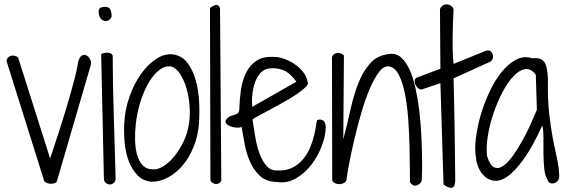

<svg xmlns="http://www.w3.org/2000/svg" viewBox="-20 -852 2649 896"><path d="M10.7 -566.4Q11.7 -577.1 17.6 -583.5Q23.4 -589.8 31.2 -591.8Q39.1 -593.8 47.9 -591.8Q56.6 -589.8 64.5 -584L213.9 -112.3Q262.7 -257.8 289.1 -346.2Q315.4 -434.6 327.6 -482.9Q339.8 -531.2 342.3 -548.3Q344.7 -565.4 345.7 -567.4Q352.5 -588.9 363.8 -593.8Q375 -598.6 384.8 -592.8Q394.5 -586.9 400.9 -574.7Q407.2 -562.5 404.3 -550.8L245.1 -4.9Q242.2 1 233.4 3.4Q224.6 5.9 215.3 5.4Q206.1 4.9 197.8 1.5Q189.5 -2 186.5 -6.8Z M452.1 -599.6Q458 -602.5 465.8 -604.5Q473.6 -606.4 481 -606.4Q488.3 -606.4 495.1 -603.5Q502 -600.6 505.9 -592.8Q505.9 -529.3 507.3 -455.6Q508.8 -381.8 511.2 -306.2Q513.7 -230.5 515.6 -157.2Q517.6 -84 519.5 -21.5Q520.5 -6.8 511.7 1Q502.9 8.8 492.7 8.8Q482.4 8.8 473.6 1.5Q464.8 -5.9 464.8 -21.5ZM440.4 -798.8Q440.4 -811.5 449.2 -815.9Q458 -820.3 468.8 -820.3Q490.2 -820.3 495.6 -806.2Q501 -792 501 -773.4Q495.1 -761.7 485.4 -756.8Q475.6 -752 465.3 -754.9Q455.1 -757.8 447.8 -768.6Q440.4 -779.3 440.4 -798.8Z M684.6 -3.9Q645.5 -8.8 620.6 -35.2Q595.7 -61.5 581.1 -99.6Q566.4 -137.7 562 -183.1Q557.6 -228.5 559.6 -272.5Q562.5 -339.8 584.5 -401.4Q606.4 -462.9 639.2 -508.3Q671.9 -553.7 711.4 -578.6Q751 -603.5 789.1 -597.7Q829.1 -591.8 854 -559.6Q878.9 -527.3 892.6 -480.5Q906.2 -433.6 909.2 -378.4Q912.1 -323.2 908.2 -272.5Q903.3 -214.8 882.8 -165Q862.3 -115.2 831.5 -79.1Q800.8 -43 762.2 -22.9Q723.6 -2.9 684.6 -3.9ZM779.3 -542Q747.1 -545.9 719.2 -522Q691.4 -498 669.4 -458.5Q647.5 -418.9 632.8 -368.7Q618.2 -318.4 613.3 -269.5Q609.4 -234.4 610.4 -197.3Q611.3 -160.2 619.6 -129.9Q627.9 -99.6 646 -80.6Q664.1 -61.5 694.3 -61.5Q718.8 -60.5 745.6 -78.1Q772.5 -95.7 795.9 -125.5Q819.3 -155.3 837.4 -193.4Q855.5 -231.4 861.3 -271.5Q868.2 -313.5 864.7 -357.9Q861.3 -402.3 850.1 -440.4Q838.9 -478.5 820.8 -506.3Q802.7 -534.2 779.3 -542Z M960 -814.5Q965.8 -818.4 972.2 -822.8Q978.5 -827.1 985.4 -828.6Q992.2 -830.1 997.6 -827.1Q1002.9 -824.2 1006.8 -814.5L1012.7 -8.8Q1007.8 1 1000 4.4Q992.2 7.8 984.4 6.3Q976.6 4.9 970.2 0Q963.9 -4.9 961.9 -11.7Z M1107.4 -260.7Q1100.6 -254.9 1083.5 -256.3Q1066.4 -257.8 1052.2 -263.7Q1038.1 -269.5 1033.2 -279.8Q1028.3 -290 1044.9 -303.7Q1051.8 -309.6 1060.1 -312Q1068.4 -314.5 1076.7 -316.9Q1085 -319.3 1090.3 -324.2Q1095.7 -329.1 1096.7 -339.8Q1097.7 -383.8 1104 -429.7Q1110.4 -475.6 1127.9 -511.7Q1145.5 -547.9 1178.2 -569.3Q1210.9 -590.8 1264.6 -585.9Q1284.2 -585.9 1308.6 -576.7Q1333 -567.4 1355.5 -552.2Q1377.9 -537.1 1394.5 -516.1Q1411.1 -495.1 1415 -470.7Q1421.9 -460.9 1407.2 -446.3Q1392.6 -431.6 1366.2 -413.6Q1339.8 -395.5 1306.6 -377Q1273.4 -358.4 1242.7 -341.8Q1211.9 -325.2 1188.5 -312.5Q1165 -299.8 1158.2 -294.9Q1164.1 -256.8 1170.9 -214.8Q1177.7 -172.9 1190.4 -137.7Q1203.1 -102.5 1222.2 -79.6Q1241.2 -56.6 1270.5 -56.6Q1313.5 -53.7 1344.2 -69.3Q1375 -85 1395.5 -110.4Q1416 -135.7 1428.2 -166Q1440.4 -196.3 1446.8 -223.6Q1453.1 -251 1455.6 -270Q1458 -289.1 1460 -291Q1470.7 -296.9 1484.4 -291.5Q1498 -286.1 1500 -262.7Q1501 -224.6 1483.4 -175.8Q1465.8 -127 1435.1 -85.9Q1404.3 -44.9 1361.8 -20Q1319.3 4.9 1271.5 -2.9Q1221.7 -3.9 1192.4 -31.7Q1163.1 -59.6 1146 -99.1Q1128.9 -138.7 1121.1 -182.6Q1113.3 -226.6 1107.4 -260.7ZM1363.3 -470.7Q1332 -513.7 1299.8 -525.4Q1267.6 -537.1 1233.4 -532.2Q1212.9 -529.3 1197.3 -513.2Q1181.6 -497.1 1171.9 -472.2Q1162.1 -447.3 1158.2 -416.5Q1154.3 -385.7 1157.2 -353.5Z M1529.3 -582Q1530.3 -591.8 1537.1 -597.7Q1543.9 -603.5 1552.7 -605Q1561.5 -606.4 1570.3 -603Q1579.1 -599.6 1585 -592.8L1582 -202.1Q1600.6 -272.5 1615.7 -341.3Q1630.9 -410.2 1653.3 -466.3Q1675.8 -522.5 1710 -559.1Q1744.1 -595.7 1800.8 -600.6Q1831.1 -603.5 1853.5 -582.5Q1876 -561.5 1892.1 -525.4Q1908.2 -489.3 1918.9 -440.9Q1929.7 -392.6 1936 -340.3Q1942.4 -288.1 1945.3 -235.4Q1948.2 -182.6 1949.2 -137.7Q1950.2 -92.8 1949.7 -58.6Q1949.2 -24.4 1948.2 -8.8Q1941.4 7.8 1924.3 13.2Q1907.2 18.6 1893.6 -1Q1892.6 -19.5 1892.6 -64.9Q1892.6 -110.4 1891.1 -168.9Q1889.6 -227.5 1885.3 -291.5Q1880.9 -355.5 1870.6 -409.7Q1860.4 -463.9 1842.3 -500.5Q1824.2 -537.1 1795.9 -542Q1771.5 -545.9 1748.5 -515.6Q1725.6 -485.4 1704.6 -435.5Q1683.6 -385.7 1665.5 -323.2Q1647.5 -260.7 1633.3 -200.2Q1619.1 -139.6 1609.4 -88.9Q1599.6 -38.1 1596.7 -10.7Q1593.8 -2.9 1585 2Q1576.2 6.8 1565.9 7.3Q1555.7 7.8 1545.4 3.9Q1535.2 0 1530.3 -10.7Z M2035.2 -463.9 1945.3 -433.6Q1934.6 -436.5 1927.2 -444.3Q1919.9 -452.1 1917 -460.9Q1914.1 -469.7 1915.5 -477.5Q1917 -485.4 1923.8 -489.3L2035.2 -531.2L2033.2 -807.6Q2036.1 -820.3 2045.9 -826.2Q2055.7 -832 2065.9 -831.5Q2076.2 -831.1 2085 -824.7Q2093.8 -818.4 2096.7 -808.6Q2094.7 -778.3 2093.8 -744.6Q2092.8 -710.9 2092.3 -677.2Q2091.8 -643.6 2092.8 -611.8Q2093.8 -580.1 2096.7 -553.7L2248 -615.2Q2261.7 -619.1 2269.5 -612.8Q2277.3 -606.4 2279.8 -596.2Q2282.2 -585.9 2278.3 -576.2Q2274.4 -566.4 2264.6 -562.5L2096.7 -486.3Q2096.7 -476.6 2097.7 -439.9Q2098.6 -403.3 2099.6 -353.5Q2100.6 -303.7 2101.6 -247.1Q2102.5 -190.4 2103 -140.6Q2103.5 -90.8 2104 -54.2Q2104.5 -17.6 2104.5 -7.8Q2102.5 24.4 2085.9 24.4Q2069.3 24.4 2049.8 8.8Z M2537.1 -9.8Q2523.4 -30.3 2520 -63.5Q2516.6 -96.7 2516.1 -133.3Q2515.6 -169.9 2516.1 -205.6Q2516.6 -241.2 2510.7 -266.6Q2464.8 -166 2424.3 -109.9Q2383.8 -53.7 2350.1 -29.8Q2316.4 -5.9 2289.1 -8.3Q2261.7 -10.7 2242.7 -27.8Q2223.6 -44.9 2212.9 -69.8Q2202.1 -94.7 2201.2 -117.2Q2194.3 -154.3 2200.7 -206.5Q2207 -258.8 2223.1 -314.5Q2239.3 -370.1 2264.2 -423.3Q2289.1 -476.6 2320.8 -515.6Q2352.5 -554.7 2388.7 -573.7Q2424.8 -592.8 2463.9 -580.1Q2483.4 -582 2496.6 -578.6Q2509.8 -575.2 2518.6 -564.5Q2527.3 -553.7 2531.2 -534.7Q2535.2 -515.6 2537.1 -486.3Q2535.2 -391.6 2542.5 -325.2Q2549.8 -258.8 2559.6 -208Q2569.3 -157.2 2578.6 -116.2Q2587.9 -75.2 2589.8 -31.2Q2589.8 -15.6 2582 -7.3Q2574.2 1 2564.5 3.4Q2554.7 5.9 2546.4 2Q2538.1 -2 2537.1 -9.8ZM2480.5 -502.9Q2457 -534.2 2429.7 -529.3Q2402.3 -524.4 2375.5 -495.6Q2348.6 -466.8 2324.2 -420.4Q2299.8 -374 2282.2 -321.3Q2264.6 -268.6 2256.3 -216.3Q2248 -164.1 2252.9 -124Q2266.6 -80.1 2286.1 -71.3Q2305.7 -62.5 2328.1 -77.6Q2350.6 -92.8 2374 -126Q2397.5 -159.2 2418.9 -197.8Q2440.4 -236.3 2457.5 -274.9Q2474.6 -313.5 2485.4 -339.8Z"/></svg>

Font: Shadows Into Light Two
Style: Regular
Weight: 400
Designer: Kimberly Geswein
Foundry: Kimberly Geswein
Version: Version 1.003 2012